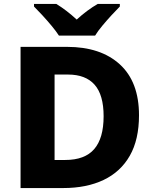

<svg xmlns="http://www.w3.org/2000/svg" viewBox="-20 -951 777 971"><path d="M683 -368Q683 -245 636.5 -163.5Q590 -82 504 -41Q418 0 300 0H84V-714H319Q489 -714 586 -625.5Q683 -537 683 -368ZM504 -363Q504 -471 458.5 -522.5Q413 -574 324 -574H256V-142H310Q409 -142 456.5 -197Q504 -252 504 -363ZM278 -771Q263 -794 240.5 -821Q218 -848 194.5 -873.5Q171 -899 152 -918V-931H265Q291 -915 316.5 -895.5Q342 -876 368 -852Q394 -876 421 -896Q448 -916 474 -931H586V-918Q568 -900 544.5 -874.5Q521 -849 498 -821.5Q475 -794 461 -771Z"/></svg>

Font: Noto Sans Thaana ExtraBold
Style: Regular
Weight: 800
Designer: David Williams
Foundry: Google Inc.
Version: Version 3.001; ttfautohint (v1.8.4.7-5d5b)